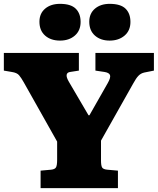

<svg xmlns="http://www.w3.org/2000/svg" viewBox="-22 -978 820 998"><path d="M189 0V-91L244 -96Q263 -98 269 -108Q275 -118 275 -148V-242L101 -551Q88 -574 77 -587Q66 -600 39 -604L-2 -611V-703H388V-611L343 -604Q327 -602 324.5 -589.5Q322 -577 336 -553L438 -379H443L538 -546Q554 -574 550 -587Q546 -600 521 -604L474 -611V-703H778V-611L728 -601Q710 -597 697.5 -584Q685 -571 671 -545L503 -247V-144Q503 -118 508.5 -108Q514 -98 535 -96L591 -91V0ZM548 -767Q501 -767 471.5 -793Q442 -819 442 -865Q442 -908 471.5 -933Q501 -958 548 -958Q605 -958 630.5 -933Q656 -908 656 -864Q656 -819 625.5 -793Q595 -767 548 -767ZM290 -767Q242 -767 212.5 -793Q183 -819 183 -865Q183 -908 212.5 -933Q242 -958 290 -958Q346 -958 371.5 -933Q397 -908 397 -864Q397 -819 367 -793Q337 -767 290 -767Z"/></svg>

Font: Literata 18pt Black
Style: Regular
Weight: 900
Designer: Latin by Veronika Burian and Jose Scaglione. Greek by Irene Vlachou. Cyrillic by Vera Evstafieva.
Foundry: TypeTogether
Version: Version 3.103;gftools[0.9.29]